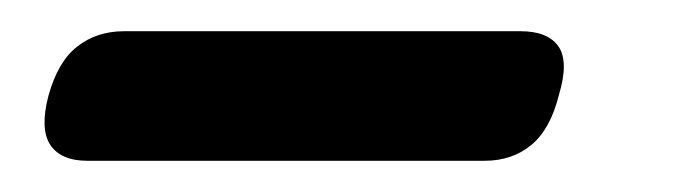

<svg xmlns="http://www.w3.org/2000/svg" viewBox="-20 -657 446 123"><path d="M11 -595.5Q17 -617.5 29.5 -627.2Q42 -637 59.5 -637H313.5Q331 -637 337.8 -627.2Q344.5 -617.5 338 -596Q332.5 -574 320.2 -564Q308 -554 290.5 -554H36Q19 -554 12.2 -564.2Q5.5 -574.5 11 -595.5Z"/></svg>

Font: Fraunces
Style: Bold Italic
Weight: 700
Italic angle: -16°
Version: Version 1.000;[b76b70a41]